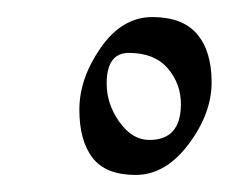

<svg xmlns="http://www.w3.org/2000/svg" viewBox="-20 -738 272 225"><path d="M155 -574Q192 -574 192 -616Q192 -640 176.5 -658Q161 -676 131 -676Q105 -676 105 -640Q105 -616 120 -595Q135 -574 155 -574ZM73 -609.5Q73 -646 98 -682Q123 -718 158.5 -718Q194 -718 211 -698Q228 -678 228 -641.5Q228 -605 201 -569Q174 -533 139 -533Q104 -533 88.5 -553Q73 -573 73 -609.5Z"/></svg>

Font: Mr Bedfort
Style: Regular
Weight: 400
Designer: Alejandro Paul
Foundry: Alejandro Paul
Version: Version 1.000